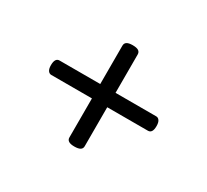

<svg xmlns="http://www.w3.org/2000/svg" viewBox="-117 -898 997 924"><g transform="rotate(30 381.5 -436.5)"><path d="M381 -155Q360 -155 349.5 -161.5Q339 -168 339 -181V-691Q339 -705 349.5 -711.5Q360 -718 381 -718Q403 -718 413.5 -711.5Q424 -705 424 -691V-181Q424 -168 413.5 -161.5Q403 -155 381 -155ZM113 -398Q102 -398 95 -408Q88 -418 88 -438Q88 -478 113 -478H650Q661 -478 668 -468Q675 -458 675 -438Q675 -398 650 -398Z"/></g></svg>

Font: Playwrite DE Grund
Style: Regular
Weight: 400
Designer: Veronika Burian, José Scaglione
Foundry: TypeTogether
Version: Version 1.002